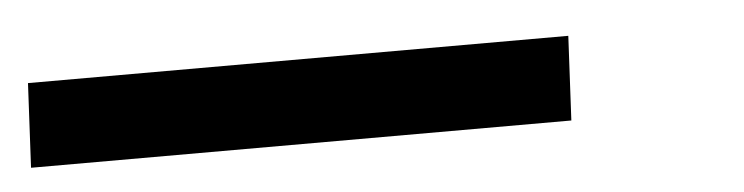

<svg xmlns="http://www.w3.org/2000/svg" viewBox="-42 -71 686 177"><g transform="rotate(-5 301.0 17.0)"><path d="M-14 -22H486L482 56H-18Z"/></g></svg>

Font: Urbanist
Style: Italic
Weight: 400
Italic angle: -8°
Designer: Corey Hu
Foundry: Corey Hu
Version: Version 1.330; ttfautohint (v1.8.4.7-5d5b)